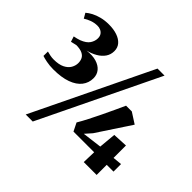

<svg xmlns="http://www.w3.org/2000/svg" viewBox="-199 -1043 1323 1323"><g transform="rotate(45 462.5 -382.0)"><path d="M125 -303Q89.5 -303 57.8 -309.2Q26 -315.5 11.5 -321L12 -364Q26 -360 43.5 -356.5Q61 -353 78 -353Q128.5 -353 159 -368.2Q189.5 -383.5 203 -407.2Q216.5 -431 216.5 -456Q216.5 -477.5 208.2 -494.8Q200 -512 179.2 -522.5Q158.5 -533 120 -534Q115 -533 107.5 -531.2Q100 -529.5 92 -527.5Q84 -525.5 76.5 -524L64 -563.5Q76.5 -566 90 -569.2Q103.5 -572.5 114 -576.5Q158 -593.5 174.8 -619.2Q191.5 -645 191.5 -672Q191.5 -693 182.2 -706Q173 -719 158.2 -725.5Q143.5 -732 127 -731.5Q97.5 -731 72 -721.5Q46.5 -712 26.5 -699L5.5 -735.5Q22.5 -750.5 47.2 -763.5Q72 -776.5 105 -785Q138 -793.5 178 -793.5Q223.5 -793.5 258.8 -781.5Q294 -769.5 314 -746.5Q334 -723.5 334 -690Q334 -656 315.8 -629.5Q297.5 -603 266 -584.8Q234.5 -566.5 195.5 -557Q248 -563.5 285.8 -552.2Q323.5 -541 344 -516.2Q364.5 -491.5 364.5 -456Q364.5 -411 337.8 -376.5Q311 -342 257.8 -322.5Q204.5 -303 125 -303ZM629 -815H697.5L279 51H210.5ZM725 0 728 -98.5H526.5L497 -158Q516.5 -190.5 538.2 -233Q560 -275.5 581.8 -320.8Q603.5 -366 623 -408Q642.5 -450 656.5 -481H712.5L791 -430.5L630 -186L587.5 -138L730 -156L741.5 -281L850 -286.5V-165.5L916.5 -172V-98.5H850.5V0Z"/></g></svg>

Font: Merriweather 96pt Black
Style: Regular
Weight: 900
Version: Version 2.100